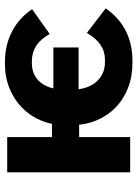

<svg xmlns="http://www.w3.org/2000/svg" viewBox="96 -666 579 812"><g transform="rotate(-90 386.0 -260.5)"><path d="M524.8 9.6H534Q606 9.6 661.5 -18.9Q717 -47.4 756.2 -103.4L652.2 -183.2Q630 -144.4 602 -125.5Q574 -106.6 538.8 -106.6H528.8Q502.2 -106.6 480.8 -116.6Q459.4 -126.6 444 -145Q428.6 -163.4 420.2 -190.3Q411.8 -217.2 411.8 -250.6V-269.4Q411.8 -305 419.4 -332Q427 -359 441.7 -377.7Q456.4 -396.4 477.4 -406.1Q498.4 -415.8 524.6 -415.8H531.6Q568.2 -415.8 596.5 -398.2Q624.8 -380.6 647.8 -340.4L752.8 -414.8Q714.2 -471.2 656.9 -500.4Q599.6 -529.6 529.6 -529.6H521Q465.6 -529.6 418.4 -510.5Q371.2 -491.4 336.3 -457.6Q301.4 -423.8 281.9 -377Q262.4 -330.2 262.4 -275.4V-247Q262.4 -191.6 281.6 -144.5Q300.8 -97.4 335.5 -63Q370.2 -28.6 418.5 -9.5Q466.8 9.6 524.8 9.6ZM384.4 -218.2H590.8V-324.8H384.4ZM62.8 0H211.8V-215.8H334.4V-330.8H211.8V-520H62.8Z"/></g></svg>

Font: Fixel Variable
Style: Regular
Weight: 100
Width: 3
Designer: AlfaBravo + MacPaw
Foundry: Kyrylo Tkachov, Marchela Mozhyna, Serhii Makarenko, Maria Weinstein, Zakhar Kryvoshyya
Version: Version 1.211